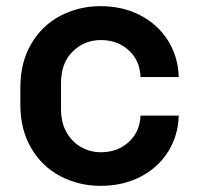

<svg xmlns="http://www.w3.org/2000/svg" viewBox="-20 -597 646 623"><path d="M46 -258V-312Q46 -395 81.5 -455Q117 -515 176.5 -546Q236 -577 306 -577H307Q378 -577 435 -547.5Q492 -518 525 -465.5Q558 -413 560 -347H436Q434 -401 397.5 -434Q361 -467 308 -467H307Q254 -467 216 -430Q178 -393 178 -327V-243Q178 -199 196 -167.5Q214 -136 243.5 -119.5Q273 -103 307 -103H308Q361 -103 397.5 -136Q434 -169 436 -222H560Q558 -156 525 -104Q492 -52 435 -23Q378 6 307 6H306Q236 6 176.5 -25Q117 -56 81.5 -116Q46 -176 46 -258Z"/></svg>

Font: 카카오 큰글씨 ExtraBold
Style: Regular
Weight: 800
Designer: Park Young-rak; Lee Sang-min; Kim Jung-jin; Min Bon; Park Min-gyu;
Foundry: Kakao Corporation
Version: Version 2.003